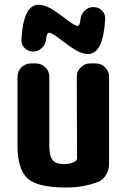

<svg xmlns="http://www.w3.org/2000/svg" viewBox="-20 -790 540 819"><path d="M387.7 -519.5Q411.1 -519.5 428.2 -502.9Q445.3 -486.3 445.3 -462.9V-91.8Q445.3 -64.5 431.2 -42Q417 -19.5 392.6 -11.7Q328.1 10.7 259.8 9.8Q141.6 9.8 98.1 -28.3Q54.7 -66.4 54.7 -169.9V-462.9Q54.7 -486.3 71.8 -502.9Q88.9 -519.5 112.3 -519.5H132.8Q156.2 -519.5 173.3 -502.9Q190.4 -486.3 190.4 -462.9V-169.9Q190.4 -124 204.6 -106.9Q218.8 -89.8 254.9 -89.8Q280.3 -89.8 300.8 -101.6Q308.6 -106.4 308.6 -116.2L307.6 -462.9Q307.6 -486.3 324.7 -502.9Q341.8 -519.5 365.2 -519.5ZM323.2 -707Q325.2 -729.5 341.3 -744.6Q357.4 -759.8 377.9 -759.8Q400.4 -759.8 415 -745.1Q429.7 -730.5 428.7 -708Q419.9 -559.6 355.5 -559.6Q334 -559.6 310.1 -572.3Q286.1 -585 240.2 -620.1Q201.2 -650.4 189.9 -650.4Q178.7 -650.4 176.8 -623Q174.8 -600.6 158.7 -585.4Q142.6 -570.3 122.1 -570.3Q99.6 -570.3 85 -585Q70.3 -599.6 71.3 -622.1Q80.1 -770.5 144.5 -769.5Q166 -769.5 189.9 -757.3Q213.9 -745.1 259.8 -710Q298.8 -679.7 310.1 -679.7Q321.3 -679.7 323.2 -707Z"/></svg>

Font: Rounded Mgen+ 1mn bold
Style: Bold
Weight: 700
Designer: [Source Han Sans]
Ryoko NISHIZUKA  (kana & ideographs); Paul D. Hunt (Latin, Greek & Cyrillic); Wenlong ZHANG  (bopomofo
Version: Version 1.059.20150602